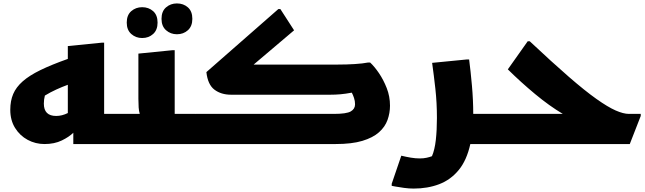

<svg xmlns="http://www.w3.org/2000/svg" viewBox="-20 -841 3767 1121"><path d="M688 0H408V-66Q384 -42 341 -21Q298 0 240 0Q187 0 141.5 -24.5Q96 -49 68 -94Q40 -139 40 -200Q40 -252 57 -292Q74 -332 112.5 -366Q151 -400 215.5 -431.5Q280 -463 376 -497V-572L576 -592H588V-176H708V-20ZM236 -236Q236 -164 308 -164Q342 -164 376 -181V-346Q343 -334 309 -318.5Q275 -303 242 -283Q236 -260 236 -236Z M688 -176H796Q791 -192 789.5 -214Q788 -236 788 -264V-528L988 -548H1000V-176H1120V-20L1100 0H668V-156ZM1013 -641Q976 -641 949.5 -664.5Q923 -688 923 -731Q923 -775 949.5 -798Q976 -821 1013 -821Q1051 -821 1077 -798Q1103 -775 1103 -731Q1103 -688 1077 -664.5Q1051 -641 1013 -641ZM810 -619Q773 -619 746.5 -642.5Q720 -666 720 -709Q720 -753 746.5 -776Q773 -799 810 -799Q848 -799 874 -776Q900 -753 900 -709Q900 -666 874 -642.5Q848 -619 810 -619Z M1100 0 1101 -156 1121 -176H1929Q2003 -176 2028 -190.5Q2053 -205 2053 -232Q2053 -251 2047 -269Q2041 -287 2034 -300Q1996 -293 1967 -290.5Q1938 -288 1909 -288H1329Q1271 -288 1232 -317.5Q1193 -347 1185 -420L1605 -788H1617L1697 -664L1461 -464H1953Q2004 -464 2051.5 -467Q2099 -470 2129 -476H2141Q2166 -453 2192.5 -414Q2219 -375 2238 -326.5Q2257 -278 2257 -224Q2257 -181 2242.5 -140.5Q2228 -100 2192.5 -68.5Q2157 -37 2095.5 -18.5Q2034 0 1939 0Z M2323 68Q2352 75 2379 79.5Q2406 84 2431 84Q2453 84 2471 80Q2489 76 2502 71Q2518 34 2524.5 -23.5Q2531 -81 2531 -152Q2531 -241 2522 -322Q2513 -403 2503 -474L2707 -494H2719Q2728 -425 2735.5 -340.5Q2743 -256 2743 -176H2873V-20L2853 0H2726Q2705 95 2658 152Q2611 209 2544 234.5Q2477 260 2395 260Q2369 260 2339 256Q2309 252 2288 248Q2267 244 2267 244V232Z M2853 0V-156L2873 -176H3266Q3187 -223 3104 -292Q3021 -361 2945 -436L3061 -600H3073Q3205 -476 3300 -393.5Q3395 -311 3462 -263.5Q3529 -216 3574.5 -196Q3620 -176 3652 -176H3721V-164L3657 0Z"/></svg>

Font: Kufam Black
Style: Italic
Weight: 900
Italic angle: -11°
Designer: Artur Schmal
Foundry: Original Type
Version: Version 1.301; ttfautohint (v1.8.3)